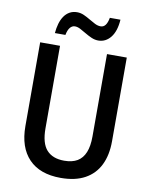

<svg xmlns="http://www.w3.org/2000/svg" viewBox="-99 -988 838 1069"><g transform="rotate(10 320.5 -453.5)"><path d="M565.4 -713.9V-240.7Q565.4 -162.1 537.8 -106.2Q510.3 -50.3 455.6 -20.3Q400.9 9.8 318.8 9.8Q200.7 9.8 138.2 -55.4Q75.7 -120.6 75.7 -240.7V-713.9H188V-247.1Q188 -163.6 221.9 -125.7Q255.9 -87.9 321.3 -87.9Q366.7 -87.9 395.8 -105.2Q424.8 -122.6 439.2 -158Q453.6 -193.4 453.6 -247.6V-713.9ZM147.5 -778.8Q149.9 -807.6 157 -832.3Q164.1 -856.9 176.8 -875.5Q189.5 -894 207.8 -904.3Q226.1 -914.6 249.5 -914.6Q270 -914.6 288.6 -906.2Q307.1 -897.9 324.7 -887.2Q342.3 -876.5 358.9 -868.2Q375.5 -859.9 391.1 -859.9Q408.2 -859.9 418.7 -874Q429.2 -888.2 434.1 -915.5H494.1Q489.7 -849.6 461.7 -814.7Q433.6 -779.8 392.1 -779.8Q372.6 -779.8 353.5 -788.1Q334.5 -796.4 316.7 -807.1Q298.8 -817.9 282.5 -826.4Q266.1 -835 251.5 -835Q235.4 -835 223.9 -821Q212.4 -807.1 207 -778.8Z"/></g></svg>

Font: Open Sans SemiCondensed SemiBold
Style: Regular
Weight: 600
Width: 4
Designer: Monotype Design Team
Foundry: Monotype Imaging Inc.
Version: Version 3.000